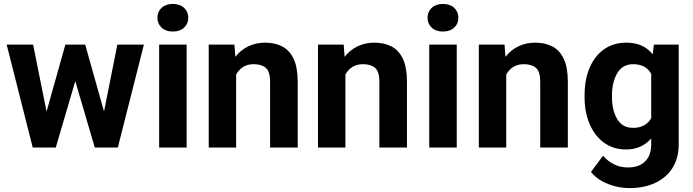

<svg xmlns="http://www.w3.org/2000/svg" viewBox="-20 -757 3557 985"><path d="M149.9 -528.3 218.8 -184.6 315.4 -528.3H417L513.7 -185.1L582 -528.3H718.3L584.5 0H466.3L366.2 -340.8L266.1 0H147.9L14.2 -528.3Z M787.6 -666Q787.6 -696.8 809.1 -716.8Q830.6 -736.8 866.7 -736.8Q902.8 -736.8 924.3 -716.8Q945.8 -696.8 945.8 -666Q945.8 -635.3 924.3 -615.2Q902.8 -595.2 866.7 -595.2Q830.6 -595.2 809.1 -615.2Q787.6 -635.3 787.6 -666ZM937.5 -528.3V0H796.4V-528.3Z M1281.2 -427.7Q1249.5 -427.7 1227.1 -413.3Q1204.6 -398.9 1191.4 -374.5V0H1050.8V-528.3H1182.6L1187.5 -465.3Q1214.8 -500.5 1253.7 -519.3Q1292.5 -538.1 1340.3 -538.1Q1390.1 -538.1 1427.7 -518.8Q1465.3 -499.5 1486.3 -455.3Q1507.3 -411.1 1507.3 -336.9V0H1365.7V-337.4Q1365.7 -389.6 1343.8 -408.7Q1321.8 -427.7 1281.2 -427.7Z M1841.8 -427.7Q1810.1 -427.7 1787.6 -413.3Q1765.1 -398.9 1752 -374.5V0H1611.3V-528.3H1743.2L1748 -465.3Q1775.4 -500.5 1814.2 -519.3Q1853 -538.1 1900.9 -538.1Q1950.7 -538.1 1988.3 -518.8Q2025.9 -499.5 2046.9 -455.3Q2067.9 -411.1 2067.9 -336.9V0H1926.3V-337.4Q1926.3 -389.6 1904.3 -408.7Q1882.3 -427.7 1841.8 -427.7Z M2173.3 -666Q2173.3 -696.8 2194.8 -716.8Q2216.3 -736.8 2252.4 -736.8Q2288.6 -736.8 2310.1 -716.8Q2331.5 -696.8 2331.5 -666Q2331.5 -635.3 2310.1 -615.2Q2288.6 -595.2 2252.4 -595.2Q2216.3 -595.2 2194.8 -615.2Q2173.3 -635.3 2173.3 -666ZM2323.2 -528.3V0H2182.1V-528.3Z M2667 -427.7Q2635.3 -427.7 2612.8 -413.3Q2590.3 -398.9 2577.1 -374.5V0H2436.5V-528.3H2568.4L2573.2 -465.3Q2600.6 -500.5 2639.4 -519.3Q2678.2 -538.1 2726.1 -538.1Q2775.9 -538.1 2813.5 -518.8Q2851.1 -499.5 2872.1 -455.3Q2893.1 -411.1 2893.1 -336.9V0H2751.5V-337.4Q2751.5 -389.6 2729.5 -408.7Q2707.5 -427.7 2667 -427.7Z M2979 -257.8V-268.1Q2979 -348.6 3004.9 -409.4Q3030.8 -470.2 3078.9 -504.2Q3127 -538.1 3192.9 -538.1Q3239.7 -538.1 3272.9 -522.5Q3306.2 -506.8 3328.6 -478L3334.5 -528.3H3461.9V-17.6Q3461.9 54.7 3429.9 105Q3397.9 155.3 3340.8 181.6Q3283.7 208 3208 208Q3175.3 208 3138.2 199.2Q3101.1 190.4 3067.6 171.9Q3034.2 153.3 3011.7 125L3073.7 42Q3098.1 70.3 3130.4 86.2Q3162.6 102.1 3201.7 102.1Q3258.3 102.1 3289.6 71Q3320.8 40 3320.8 -16.6V-46.4Q3297.4 -20 3265.6 -5.1Q3233.9 9.8 3191.9 9.8Q3126.5 9.8 3078.6 -25.1Q3030.8 -60.1 3004.9 -120.6Q2979 -181.2 2979 -257.8ZM3119.6 -268.1V-257.8Q3119.6 -192.4 3146 -146.7Q3172.4 -101.1 3227.5 -101.1Q3261.7 -101.1 3284.7 -114.3Q3307.6 -127.4 3320.8 -150.4V-378.4Q3307.6 -401.9 3284.9 -414.8Q3262.2 -427.7 3228.5 -427.7Q3173.3 -427.7 3146.5 -381.3Q3119.6 -335 3119.6 -268.1Z"/></svg>

Font: Vazirmatn RD UI
Style: Bold
Weight: 700
Designer: Saber Rastikerdar
Foundry: Saber Rastikerdar
Version: Version 33.003